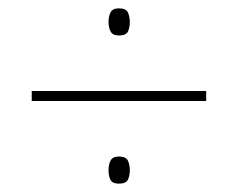

<svg xmlns="http://www.w3.org/2000/svg" viewBox="-20 -583 570 460"><path d="M265 -498Q250 -498 245 -507.5Q240 -517 240 -531Q240 -544 245 -553.5Q250 -563 265 -563Q282 -563 286.5 -553Q291 -543 291 -530Q291 -517 286.5 -507.5Q282 -498 265 -498ZM56 -341V-365H474V-341ZM265 -143Q249 -143 244.5 -152.5Q240 -162 240 -175Q240 -189 245 -198.5Q250 -208 265 -208Q282 -208 286.5 -198Q291 -188 291 -176Q291 -162 286.5 -152.5Q282 -143 265 -143Z"/></svg>

Font: Noto Sans Mono Condensed Thin
Style: Regular
Weight: 100
Width: 3
Designer: Monotype Design Team
Foundry: Monotype Imaging Inc.
Version: Version 2.014; ttfautohint (v1.8.4.7-5d5b)